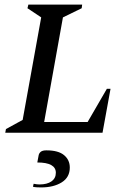

<svg xmlns="http://www.w3.org/2000/svg" viewBox="-20 -580 573 839"><path d="M3 0 6 -16 79 -56 160 -504 100 -544 104 -560H339L337 -544L255 -504L173 -47H363L447 -192H463L428 0ZM160 239Q152 239 141.5 238.5Q131 238 124 236L127 223Q141 226 152 226Q186 226 205 212.5Q224 199 224 175Q224 130 143 130L149 98Q151 89 158.5 83Q166 77 183 77Q235 77 260 98Q285 119 285 152Q285 195 249.5 217Q214 239 160 239Z"/></svg>

Font: Spectral SC Medium
Style: Italic
Weight: 500
Italic angle: -10°
Designer: Jean-Baptiste Levee
Foundry: Production Type
Version: Version 2.001